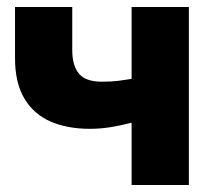

<svg xmlns="http://www.w3.org/2000/svg" viewBox="-20 -530 630 550"><path d="M357 0V-178.5Q324 -170 295.5 -165.5Q267 -161 237 -161Q172.5 -161 124.5 -182Q76.5 -203 49.8 -247.8Q23 -292.5 23 -364V-510H187V-386Q187 -342 206.2 -319Q225.5 -296 271.5 -296Q299.5 -296 319.2 -298.5Q339 -301 357 -304V-510H521V0Z"/></svg>

Font: Geologica Cursive
Style: Bold
Weight: 700
Designer: Sindre Bremnes, Frode Helland
Foundry: Monokrom Skriftforlag AS
Version: Version 1.010;gftools[0.9.28]